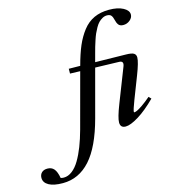

<svg xmlns="http://www.w3.org/2000/svg" viewBox="-412 -840 1099 1207"><g transform="rotate(-15 137.5 -236.0)"><path d="M-151.9 252.9Q-211.4 252.9 -243.2 235.1Q-274.9 217.3 -274.9 186.5Q-274.9 165.5 -261.5 152.3Q-248 139.2 -224.1 139.2Q-196.8 139.2 -181.2 157.5Q-165.5 175.8 -158.2 217.3Q-149.4 220.7 -137.7 220.7Q-109.4 220.7 -83 200.4Q-56.6 180.2 -34.9 143.6Q-13.2 106.9 4.9 60.5Q22.9 14.2 38.6 -43L134.3 -398.9L68.4 -400.9L68.8 -432.1L143.1 -431.2Q162.6 -504.4 184.3 -555.2Q206.1 -606 237.1 -646Q268.1 -686 310.5 -705.6Q353 -725.1 408.2 -725.1Q464.8 -725.1 499.5 -706.5Q534.2 -688 534.2 -661.1Q534.2 -640.6 515.4 -624.8Q496.6 -608.9 471.7 -608.9Q450.2 -608.9 440.7 -621.6Q431.2 -634.3 426.8 -654.8Q422.4 -674.3 414.1 -684.3Q405.8 -694.3 387.2 -694.3Q371.6 -694.3 357.4 -686.5Q343.3 -678.7 332.3 -667.7Q321.3 -656.7 310.5 -637.7Q299.8 -618.7 292.7 -602.8Q285.6 -586.9 277.6 -562.3Q269.5 -537.6 265.1 -522.7Q260.7 -507.8 254.4 -483.9L239.7 -429.2L439.5 -425.8Q476.6 -425.3 490 -416.7Q503.4 -408.2 503.4 -390.1Q503.4 -359.9 472.2 -279.8L416.5 -136.2Q393.6 -76.7 393.6 -64.9Q393.6 -61 397 -61Q402.8 -61 414.8 -66.2Q426.8 -71.3 451.7 -88.4Q476.6 -105.5 507.3 -131.8L522 -116.7Q460 -54.7 406.2 -21.7Q352.5 11.2 321.3 11.2Q286.6 11.2 286.6 -23.9Q286.6 -54.7 318.4 -136.2L404.8 -357.4Q418 -391.6 385.3 -392.1L231 -396.5L148.4 -87.9Q101.6 86.9 26.9 169.9Q-47.9 252.9 -151.9 252.9Z"/></g></svg>

Font: Elstob 14pt SemiBold
Style: Italic
Weight: 600
Italic angle: -20°
Designer: Peter S. Baker
Version: Version 1.015